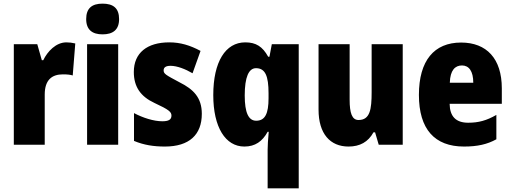

<svg xmlns="http://www.w3.org/2000/svg" viewBox="-20 -796 2812 1056"><path d="M345 -563C288 -563 241 -513 218 -465H210L185 -553H56V0H226V-276C226 -357 266 -387 326 -387C351 -387 367 -385 380 -381L394 -557C377 -561 361 -563 345 -563Z M544 -776C486 -776 454 -751 454 -691C454 -632 488 -607 544 -607C601 -607 635 -632 635 -691C635 -751 603 -776 544 -776ZM630 -553H459V0H630Z M1090 -170C1090 -259 1044 -305 968 -343C891 -384 880 -390 880 -409C880 -426 893 -434 918 -434C954 -434 1000 -416 1039 -393L1083 -516C1025 -547 972 -563 911 -563C789 -563 716 -505 716 -400C716 -318 754 -265 829 -230C911 -192 923 -180 923 -160C923 -138 907 -129 873 -129C825 -129 766 -148 717 -174V-21C772 2 826 10 887 10C1021 10 1090 -55 1090 -170Z M1452 28V240H1623V-553H1475L1462 -484H1455C1424 -540 1388 -563 1329 -563C1220 -563 1153 -456 1153 -273C1153 -96 1220 10 1324 10C1383 10 1423 -18 1452 -71H1458C1454 -28 1452 5 1452 28ZM1389 -132C1347 -132 1326 -176 1326 -271C1326 -372 1348 -421 1388 -421C1439 -421 1457 -378 1457 -283V-256C1457 -171 1438 -132 1389 -132Z M2195 -553H2024V-289C2024 -194 2015 -136 1952 -136C1916 -136 1903 -174 1903 -248V-553H1732V-193C1732 -60 1796 10 1897 10C1959 10 2005 -15 2034 -68H2043L2063 0H2195Z M2516 -562C2368 -562 2284 -463 2284 -274C2284 -86 2370 10 2532 10C2605 10 2660 -2 2710 -30V-164C2656 -133 2612 -121 2555 -121C2487 -121 2454 -156 2453 -225H2740V-310C2740 -474 2656 -562 2516 -562ZM2521 -436C2559 -436 2583 -405 2583 -341H2454C2456 -410 2483 -436 2521 -436Z"/></svg>

Font: Noto Sans Sinhala UI Condensed Black
Style: Regular
Weight: 900
Width: 3
Designer: Jelle Bosma - Monotype Design Team
Foundry: Monotype Imaging Inc.
Version: Version 2.006